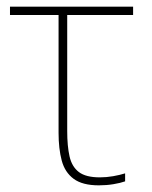

<svg xmlns="http://www.w3.org/2000/svg" viewBox="-20 -548 458 577"><path d="M277 9Q228 9 201.5 -10.5Q175 -30 165.5 -65.5Q156 -101 156 -149V-503H10V-528H380V-503H182V-154Q182 -109 189 -78Q196 -47 217 -31Q238 -15 280 -15Q300 -15 320 -18.5Q340 -22 356 -27V-3Q342 2 321 5.5Q300 9 277 9Z"/></svg>

Font: Noto Sans Thin
Style: Regular
Weight: 100
Designer: Monotype Design Team
Foundry: Monotype Imaging Inc.
Version: Version 2.007